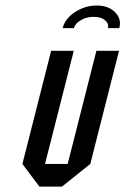

<svg xmlns="http://www.w3.org/2000/svg" viewBox="-20 -687 462 707"><path d="M168.3 -500H251.7L145.8 -83.3H229.2L335 -500H418.3L312.5 -83.3L208.3 0H125L62.5 -83.3ZM377.5 -583.3Q378.3 -587.5 378.3 -590.8Q378.3 -603.3 364.6 -614.2Q350.8 -625 325 -625Q299.2 -625 277.9 -612.9Q256.7 -600.8 252.5 -583.3H210.8Q219.2 -618.3 256.2 -642.5Q293.3 -666.7 335.8 -666.7Q379.2 -666.7 403.3 -642.5Q421.7 -624.2 421.7 -600.8Q421.7 -592.5 419.2 -583.3Z"/></svg>

Font: Yulong
Style: Italic
Weight: 400
Italic angle: -14.25°
Designer: GGBotNet
Foundry: f0n7.com
Version: 1.00